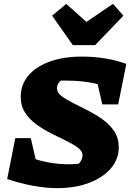

<svg xmlns="http://www.w3.org/2000/svg" viewBox="-20 -959 672 991"><path d="M508 -420 484 -525Q411 -543 324 -543Q308 -543 294 -543Q274 -527 274 -503Q274 -481 297 -463.5Q320 -446 356 -428Q392 -410 433 -389Q474 -368 510.5 -342Q547 -316 570 -281Q593 -246 593 -199Q593 -137 552 -89.5Q511 -42 439.5 -15Q368 12 274 12Q218 12 151.5 0Q85 -12 17 -35L59 -246H139L164 -137Q249 -111 337 -111Q362 -111 387 -114Q406 -135 406 -158Q406 -179 382.5 -196.5Q359 -214 323 -231.5Q287 -249 246 -269.5Q205 -290 169 -316Q133 -342 110 -377Q87 -412 87 -459Q87 -522 126 -568.5Q165 -615 236.5 -641Q308 -667 404 -667Q464 -667 522.5 -657.5Q581 -648 632 -629L590 -420ZM356 -726 249 -878 322 -939 426 -846 563 -939 617 -878 471 -726Z"/></svg>

Font: Piazzolla SC ExtraBold
Style: Italic
Weight: 800
Italic angle: -11.3°
Designer: Juan Pablo del Peral
Foundry: Huerta Tipografica
Version: Version 1.330